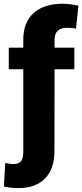

<svg xmlns="http://www.w3.org/2000/svg" viewBox="-41 -780 434 1014"><path d="M247.1 -528.3V-571.3C247.1 -611.8 271 -633.3 311.5 -633.3C333.5 -633.3 346.2 -631.8 360.4 -628.4L373 -750C345.2 -755.9 318.8 -760.3 291 -760.3C159.7 -760.3 82 -693.8 82 -571.3V-528.3H5.4V-414.1H82V17.1C82 62.5 72.8 86.4 29.8 86.4C16.6 86.4 -3.4 83 -13.2 80.6L-20.5 205.1C7.3 211.4 29.8 213.4 57.6 213.4C116.7 213.4 162.6 196.8 196.3 163.1C230 129.4 246.6 80.6 246.6 17.1L247.1 -414.1H351.6V-528.3Z"/></svg>

Font: Vazirmatn Black
Style: Regular
Weight: 900
Designer: Saber Rastikerdar
Foundry: Saber Rastikerdar
Version: Version 33.003